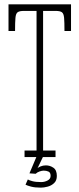

<svg xmlns="http://www.w3.org/2000/svg" viewBox="-20 -720 364 880"><path d="M92.5 0V-30H147.5V-670H90Q69.5 -670 61 -664Q52.5 -658 50.8 -638.2Q49 -618.5 49 -578H19V-700H305.5V-578H275.5Q275.5 -618.5 273.8 -638.2Q272 -658 263.5 -664Q255 -670 234.5 -670H177.5V-30H234.5V0ZM167.5 140Q139.5 140 122 135.2Q104.5 130.5 97 126.5L107.5 102.5Q112.5 106 127.8 110.2Q143 114.5 168.5 114.5Q184.5 114.5 198.2 107.2Q212 100 212 86Q212 71 202.5 66.5Q193 62 180.5 62Q172.5 62 161.5 65.8Q150.5 69.5 143.5 76.5L115 74.5L146.5 0H176.5L152 51Q154.5 47.5 165.8 42.8Q177 38 190.5 38Q209 38 224.8 48.8Q240.5 59.5 240.5 86.5Q240.5 107.5 228 119.2Q215.5 131 198.2 135.5Q181 140 167.5 140Z"/></svg>

Font: Imbue Thin
Style: Regular
Weight: 100
Designer: Tyler Finck
Foundry: Etcetera Type Company
Version: Version 1.102